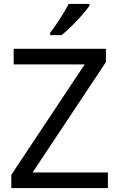

<svg xmlns="http://www.w3.org/2000/svg" viewBox="-20 -964 612 984"><path d="M438 -934V-944H332C309 -899 266 -833 237 -796V-784H295C342 -820 413 -897 438 -934ZM533 0V-80H147L523 -646V-714H50V-634H414L38 -68V0Z"/></svg>

Font: Noto Sans Lycian
Style: Regular
Weight: 400
Designer: Monotype Design Team
Foundry: Monotype Imaging Inc.
Version: Version 2.002